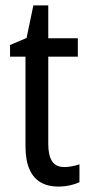

<svg xmlns="http://www.w3.org/2000/svg" viewBox="-20 -678 330 708"><path d="M217 -62Q231 -62 246 -65Q261 -68 273 -72V-6Q258 1 237.5 5.5Q217 10 194 10Q157 10 130 -5.5Q103 -21 88.5 -54Q74 -87 74 -140V-469H17V-512L78 -538L103 -658H158V-537H267V-469H158V-147Q158 -105 172 -83.5Q186 -62 217 -62Z"/></svg>

Font: Noto Sans Khmer Condensed
Style: Regular
Weight: 400
Width: 3
Designer: Danh Hong and the Monotype Design Team
Foundry: Monotype Imaging Inc.
Version: Version 2.004